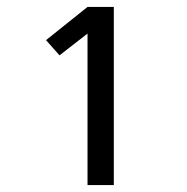

<svg xmlns="http://www.w3.org/2000/svg" viewBox="-20 -858 540 555"><path d="M233 -323V-761L152 -698L113 -742L233 -838H309V-323Z"/></svg>

Font: Zed Mono
Style: Regular
Weight: 400
Monospace: yes
Designer: Belleve Invis
Foundry: Belleve Invis
Version: Version 1.0.0; ttfautohint (v1.8.4)